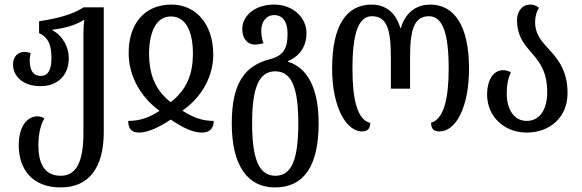

<svg xmlns="http://www.w3.org/2000/svg" viewBox="-20 -568 2545 840"><path d="M246 252C368 252 434 167 434 9V-536H346C296 -503 228 -487 151 -475V-423C196 -403 205 -362 205 -314C205 -263 191 -236 158 -236C123 -236 110 -263 110 -305C110 -314 112 -326 114 -336C105 -339 95 -341 88 -341C58 -341 37 -320 37 -286C37 -234 81 -191 158 -191C225 -191 281 -232 281 -314C281 -359 257 -410 209 -436V-438C262 -444 312 -458 345 -480H349C346 -460 345 -439 345 -418V14C345 139 314 201 246 201C169 201 148 139 148 67C148 11 160 -25 174 -50C165 -56 154 -59 143 -59C104 -59 62 -22 62 67C62 167 116 252 246 252Z M588 12C624 12 672 -8 727 -45C781 -8 825 12 863 12C906 12 915 -16 915 -39C865 -39 824 -54 778 -84C866 -145 913 -237 913 -329C913 -458 841 -548 730 -548C608 -548 540 -458 543 -329C545 -236 593 -145 678 -83C632 -53 591 -39 541 -39C541 -9 552 12 588 12ZM727 -121C651 -180 634 -253 632 -329C632 -420 659 -496 728 -496C798 -496 825 -420 824 -329C823 -248 801 -179 727 -121Z M1183 252C1308 252 1374 161 1374 -29C1374 -181 1326 -271 1240 -298V-301C1299 -325 1321 -375 1321 -422C1321 -494 1259 -548 1180 -548C1089 -548 1040 -494 1040 -442C1040 -393 1068 -373 1094 -373C1109 -373 1122 -376 1133 -379C1129 -390 1123 -406 1123 -434C1123 -471 1143 -502 1180 -502C1216 -502 1238 -473 1238 -422C1238 -364 1227 -326 1161 -309C1051 -281 994 -204 994 -29C994 161 1066 252 1183 252ZM1185 201C1111 201 1083 123 1083 -29C1083 -178 1110 -256 1184 -256C1259 -256 1285 -178 1285 -29C1285 123 1259 201 1185 201Z M1564 7C1584 7 1600 -2 1600 -30C1542 -45 1522 -134 1522 -268C1522 -421 1548 -497 1607 -497C1672 -497 1690 -441 1690 -318V-180H1774V-318C1774 -441 1793 -497 1857 -497C1917 -497 1943 -421 1943 -268C1943 -138 1922 -47 1866 -31C1866 -4 1878 7 1903 7C1975 7 2032 -100 2032 -268C2032 -459 1965 -548 1862 -548C1813 -548 1757 -524 1734 -446H1731C1709 -524 1655 -548 1606 -548C1497 -548 1433 -459 1433 -268C1433 -99 1495 7 1564 7Z M2284 12C2384 12 2463 -53 2463 -161C2463 -269 2412 -319 2371 -364C2344 -394 2321 -423 2321 -472C2321 -495 2328 -520 2338 -533C2329 -542 2318 -548 2299 -548C2264 -548 2242 -517 2242 -481C2242 -411 2272 -376 2303 -340C2338 -300 2374 -258 2374 -165C2374 -88 2341 -39 2284 -39C2229 -39 2197 -90 2197 -158C2197 -198 2203 -225 2215 -252C2202 -258 2193 -261 2182 -261C2137 -261 2111 -216 2111 -155C2111 -56 2188 12 2284 12Z"/></svg>

Font: Noto Serif Georgian ExtraCondensed
Style: Regular
Weight: 400
Width: 2
Designer: Monotype Design Team, Akaki Razmadze
Foundry: Google LLC
Version: Version 2.003